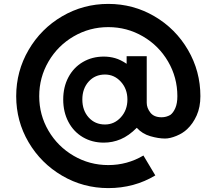

<svg xmlns="http://www.w3.org/2000/svg" viewBox="-20 -844 1110 984"><path d="M633 -334Q633 -388 599.5 -425Q566 -462 518 -462Q467 -462 434.5 -426Q402 -390 402 -334Q402 -278 434.5 -242Q467 -206 518 -206Q566 -206 599.5 -243Q633 -280 633 -334ZM1007 -351Q1007 -295 988 -252.5Q969 -210 939 -182Q917 -161 884 -147.5Q851 -134 826 -134Q792 -134 750.5 -146Q709 -158 681 -189Q640 -148 598.5 -130.5Q557 -113 512 -113Q452 -113 404.5 -141Q357 -169 330.5 -219.5Q304 -270 304 -334Q304 -398 330.5 -448Q357 -498 404.5 -526Q452 -554 512 -554Q542 -554 570 -546Q598 -538 629 -517V-556H732V-317Q732 -291 750.5 -267Q769 -243 808 -243Q832 -243 853 -255Q868 -266 878.5 -290Q889 -314 889 -351Q889 -447 841.5 -528.5Q794 -610 712.5 -657.5Q631 -705 535 -705Q439 -705 357.5 -657.5Q276 -610 228.5 -528.5Q181 -447 181 -351Q181 -255 228.5 -174Q276 -93 357.5 -45.5Q439 2 535 2Q632 2 715 -47L776 55Q668 120 535 120Q407 120 298.5 56.5Q190 -7 126.5 -115Q63 -223 63 -351Q63 -479 126.5 -588Q190 -697 298.5 -760.5Q407 -824 535 -824Q663 -824 771.5 -760.5Q880 -697 943.5 -588Q1007 -479 1007 -351Z"/></svg>

Font: SUITE ExtraBold
Style: Regular
Weight: 800
Designer: Sun
Foundry: Sun
Version: Version 2.040